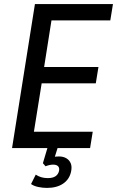

<svg xmlns="http://www.w3.org/2000/svg" viewBox="-20 -725 573 940"><path d="M39 0 151 -705H533L520 -625H232L196 -397H462L449 -317H184L146 -80H434L421 0ZM210 195Q189 195 167.5 190.5Q146 186 132 176L155 130Q167 138 181.5 142.5Q196 147 214 147Q238 147 251.5 138Q265 129 269 112Q272 97 264.5 89Q257 81 240 81Q232 81 222.5 83Q213 85 203 89L190 74L218 -20H268L244 57L222 50Q231 45 243.5 43Q256 41 269 41Q290 41 305 50Q320 59 326.5 75Q333 91 328 115Q320 153 289 174Q258 195 210 195Z"/></svg>

Font: Nunito Sans 10pt Condensed SemiBold
Style: Italic
Weight: 600
Width: 3
Italic angle: -9°
Designer: Vernon Adams
Foundry: Vernon Adams
Version: Version 3.101;gftools[0.9.27]